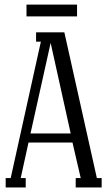

<svg xmlns="http://www.w3.org/2000/svg" viewBox="-20 -822 476 842"><path d="M96.2 -750V-801.8H317.9V-750ZM138.2 -680.2H262.2L404.8 -41H425.8V0H312V-41H334L297.9 -196.8H105L70.8 -41H92.8V0H4.9V-41H26.9L159.2 -639.2H138.2ZM290 -236.8 202.1 -633.8 113.8 -236.8Z"/></svg>

Font: Margherita
Style: Regular
Weight: 400
Designer: James Puckett
Foundry: Dunwich Type Founders
Version: Version 1.008;hotconv 1.0.109;makeotfexe 2.5.65596